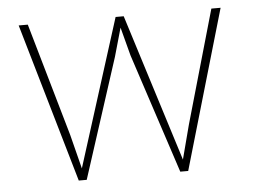

<svg xmlns="http://www.w3.org/2000/svg" viewBox="-43 -582 843 635"><g transform="rotate(-5 378.5 -264.0)"><path d="M178.7 -152.8 207.5 -39.1 362.3 -528.3H389.2L543 -39.1L572.8 -152.8L680.2 -528.3H710.9L557.1 0H530.8L400.4 -397L375.5 -491.7L348.6 -397L220.2 0H193.8L40.5 -528.3H70.8Z"/></g></svg>

Font: RobotoDraft Thin
Style: Regular
Weight: 250
Version: Version 2.001153; 2014